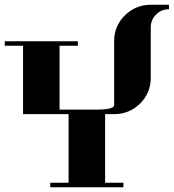

<svg xmlns="http://www.w3.org/2000/svg" viewBox="-20 -789 732 809"><path d="M0 -596.2V-615.2H308.1V-596.2H231V-327.1H384.8Q460.9 -327.1 460.9 -346.2V-615.2Q460.9 -679.2 505.9 -724.1Q552.2 -769 615.2 -769H691.9V-750Q658.7 -750 638.2 -728Q615.2 -706.5 615.2 -672.9V-460.9Q615.2 -397.5 569.8 -352.1Q524.4 -308.1 460.9 -308.1H422.9V-19H500V0H191.9V-19H269V-308.1H77.1V-596.2Z"/></svg>

Font: Hjet
Style: Regular
Weight: 400
Designer: T. Christopher White
Version: Version 1.2